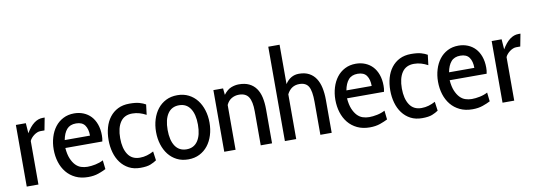

<svg xmlns="http://www.w3.org/2000/svg" viewBox="-58 -1122 4195 1503"><g transform="rotate(-10 2039.5 -370.0)"><path d="M270 -409 289 -508H273C224.3 -508 180.7 -475 142 -409L136 -490H57V0H150V-346C153.3 -354 158.2 -361.7 164.5 -369C170.8 -376.3 178 -383 186 -389C194 -395 202.5 -399.8 211.5 -403.5C220.5 -407.2 229.3 -409 238 -409Z M407 -245H701C703 -253.7 704.3 -262 705 -270C705.7 -278 706 -285.7 706 -293C706 -325.7 701.3 -355 692 -381C682.7 -407 669.8 -428.7 653.5 -446C637.2 -463.3 617.7 -476.7 595 -486C572.3 -495.3 547.7 -500 521 -500C488.3 -500 459.2 -493.3 433.5 -480C407.8 -466.7 386.3 -448.7 369 -426C351.7 -403.3 338.3 -376.7 329 -346C319.7 -315.3 315 -283 315 -249C315 -213.7 319.8 -180.3 329.5 -149C339.2 -117.7 353.7 -90.2 373 -66.5C392.3 -42.8 416.3 -24.2 445 -10.5C473.7 3.2 507 10 545 10C575.7 10 602.8 5.8 626.5 -2.5C650.2 -10.8 670.3 -19.3 687 -28L679 -99C660.3 -89 639.5 -81.7 616.5 -77C593.5 -72.3 572.3 -70 553 -70C535.7 -70 518.8 -72.7 502.5 -78C486.2 -83.3 471.5 -92.8 458.5 -106.5C445.5 -120.2 434.3 -138.2 425 -160.5C415.7 -182.8 409.7 -211 407 -245ZM522 -420C554.7 -420 578.2 -409.8 592.5 -389.5C606.8 -369.2 614 -341.7 614 -307H413C419.7 -343 431.5 -370.8 448.5 -390.5C465.5 -410.2 490 -420 522 -420Z M960 10C994.7 10 1021.5 6.2 1040.5 -1.5C1059.5 -9.2 1075.7 -17.7 1089 -27L1079 -99C1061.7 -89.7 1044 -82.3 1026 -77C1008 -71.7 989 -69 969 -69C927 -69 895.5 -85 874.5 -117C853.5 -149 843 -192 843 -246C843 -300.7 853.5 -343.3 874.5 -374C895.5 -404.7 927 -420 969 -420C989 -420 1008 -417.3 1026 -412C1044 -406.7 1061.7 -399.3 1079 -390L1089 -471C1075.7 -479 1059.2 -485.8 1039.5 -491.5C1019.8 -497.2 993.3 -500 960 -500C925.3 -500 895 -493.5 869 -480.5C843 -467.5 821.2 -449.5 803.5 -426.5C785.8 -403.5 772.7 -376.7 764 -346C755.3 -315.3 751 -282 751 -246C751 -212 755.3 -179.5 764 -148.5C772.7 -117.5 785.8 -90.2 803.5 -66.5C821.2 -42.8 843 -24.2 869 -10.5C895 3.2 925.3 10 960 10Z M1341 10C1374.3 10 1404.2 3.3 1430.5 -10C1456.8 -23.3 1479 -41.5 1497 -64.5C1515 -87.5 1528.8 -114.5 1538.5 -145.5C1548.2 -176.5 1553 -209.7 1553 -245C1553 -280.3 1548.2 -313.5 1538.5 -344.5C1528.8 -375.5 1515 -402.5 1497 -425.5C1479 -448.5 1456.8 -466.7 1430.5 -480C1404.2 -493.3 1374.3 -500 1341 -500C1307 -500 1276.8 -493.3 1250.5 -480C1224.2 -466.7 1202 -448.5 1184 -425.5C1166 -402.5 1152.2 -375.5 1142.5 -344.5C1132.8 -313.5 1128 -280.3 1128 -245C1128 -209.7 1132.8 -176.5 1142.5 -145.5C1152.2 -114.5 1166 -87.5 1184 -64.5C1202 -41.5 1224.2 -23.3 1250.5 -10C1276.8 3.3 1307 10 1341 10ZM1341 -420C1379.7 -420 1409.3 -404.7 1430 -374C1450.7 -343.3 1461 -300.3 1461 -245C1461 -189.7 1450.7 -146.7 1430 -116C1409.3 -85.3 1379.7 -70 1341 -70C1301.7 -70 1271.7 -85.3 1251 -116C1230.3 -146.7 1220 -189.7 1220 -245C1220 -300.3 1230.3 -343.3 1251 -374C1271.7 -404.7 1301.7 -420 1341 -420Z M1917 0H2007V-270C2007 -305.3 2003.8 -337.2 1997.5 -365.5C1991.2 -393.8 1980.8 -418 1966.5 -438C1952.2 -458 1933.8 -473.3 1911.5 -484C1889.2 -494.7 1862 -500 1830 -500C1810 -500 1789.7 -496 1769 -488C1748.3 -480 1728.3 -463.3 1709 -438L1704 -490H1627V0H1717V-356C1727 -378 1740.8 -394.2 1758.5 -404.5C1776.2 -414.8 1795.7 -420 1817 -420C1853 -420 1878.7 -408 1894 -384C1909.3 -360 1917 -322 1917 -270Z M2391 0H2481V-262C2481 -297.3 2477.8 -329.5 2471.5 -358.5C2465.2 -387.5 2455.2 -412.5 2441.5 -433.5C2427.8 -454.5 2410 -470.8 2388 -482.5C2366 -494.2 2339.3 -500 2308 -500C2262.7 -500 2226.3 -479 2199 -437V-750H2109V0H2199V-356C2220.3 -398.7 2253 -420 2297 -420C2331.7 -420 2356 -408.2 2370 -384.5C2384 -360.8 2391 -320 2391 -262Z M2646 -245H2940C2942 -253.7 2943.3 -262 2944 -270C2944.7 -278 2945 -285.7 2945 -293C2945 -325.7 2940.3 -355 2931 -381C2921.7 -407 2908.8 -428.7 2892.5 -446C2876.2 -463.3 2856.7 -476.7 2834 -486C2811.3 -495.3 2786.7 -500 2760 -500C2727.3 -500 2698.2 -493.3 2672.5 -480C2646.8 -466.7 2625.3 -448.7 2608 -426C2590.7 -403.3 2577.3 -376.7 2568 -346C2558.7 -315.3 2554 -283 2554 -249C2554 -213.7 2558.8 -180.3 2568.5 -149C2578.2 -117.7 2592.7 -90.2 2612 -66.5C2631.3 -42.8 2655.3 -24.2 2684 -10.5C2712.7 3.2 2746 10 2784 10C2814.7 10 2841.8 5.8 2865.5 -2.5C2889.2 -10.8 2909.3 -19.3 2926 -28L2918 -99C2899.3 -89 2878.5 -81.7 2855.5 -77C2832.5 -72.3 2811.3 -70 2792 -70C2774.7 -70 2757.8 -72.7 2741.5 -78C2725.2 -83.3 2710.5 -92.8 2697.5 -106.5C2684.5 -120.2 2673.3 -138.2 2664 -160.5C2654.7 -182.8 2648.7 -211 2646 -245ZM2761 -420C2793.7 -420 2817.2 -409.8 2831.5 -389.5C2845.8 -369.2 2853 -341.7 2853 -307H2652C2658.7 -343 2670.5 -370.8 2687.5 -390.5C2704.5 -410.2 2729 -420 2761 -420Z M3199 10C3233.7 10 3260.5 6.2 3279.5 -1.5C3298.5 -9.2 3314.7 -17.7 3328 -27L3318 -99C3300.7 -89.7 3283 -82.3 3265 -77C3247 -71.7 3228 -69 3208 -69C3166 -69 3134.5 -85 3113.5 -117C3092.5 -149 3082 -192 3082 -246C3082 -300.7 3092.5 -343.3 3113.5 -374C3134.5 -404.7 3166 -420 3208 -420C3228 -420 3247 -417.3 3265 -412C3283 -406.7 3300.7 -399.3 3318 -390L3328 -471C3314.7 -479 3298.2 -485.8 3278.5 -491.5C3258.8 -497.2 3232.3 -500 3199 -500C3164.3 -500 3134 -493.5 3108 -480.5C3082 -467.5 3060.2 -449.5 3042.5 -426.5C3024.8 -403.5 3011.7 -376.7 3003 -346C2994.3 -315.3 2990 -282 2990 -246C2990 -212 2994.3 -179.5 3003 -148.5C3011.7 -117.5 3024.8 -90.2 3042.5 -66.5C3060.2 -42.8 3082 -24.2 3108 -10.5C3134 3.2 3164.3 10 3199 10Z M3462 -245H3756C3758 -253.7 3759.3 -262 3760 -270C3760.7 -278 3761 -285.7 3761 -293C3761 -325.7 3756.3 -355 3747 -381C3737.7 -407 3724.8 -428.7 3708.5 -446C3692.2 -463.3 3672.7 -476.7 3650 -486C3627.3 -495.3 3602.7 -500 3576 -500C3543.3 -500 3514.2 -493.3 3488.5 -480C3462.8 -466.7 3441.3 -448.7 3424 -426C3406.7 -403.3 3393.3 -376.7 3384 -346C3374.7 -315.3 3370 -283 3370 -249C3370 -213.7 3374.8 -180.3 3384.5 -149C3394.2 -117.7 3408.7 -90.2 3428 -66.5C3447.3 -42.8 3471.3 -24.2 3500 -10.5C3528.7 3.2 3562 10 3600 10C3630.7 10 3657.8 5.8 3681.5 -2.5C3705.2 -10.8 3725.3 -19.3 3742 -28L3734 -99C3715.3 -89 3694.5 -81.7 3671.5 -77C3648.5 -72.3 3627.3 -70 3608 -70C3590.7 -70 3573.8 -72.7 3557.5 -78C3541.2 -83.3 3526.5 -92.8 3513.5 -106.5C3500.5 -120.2 3489.3 -138.2 3480 -160.5C3470.7 -182.8 3464.7 -211 3462 -245ZM3577 -420C3609.7 -420 3633.2 -409.8 3647.5 -389.5C3661.8 -369.2 3669 -341.7 3669 -307H3468C3474.7 -343 3486.5 -370.8 3503.5 -390.5C3520.5 -410.2 3545 -420 3577 -420Z M4052 -409 4071 -508H4055C4006.3 -508 3962.7 -475 3924 -409L3918 -490H3839V0H3932V-346C3935.3 -354 3940.2 -361.7 3946.5 -369C3952.8 -376.3 3960 -383 3968 -389C3976 -395 3984.5 -399.8 3993.5 -403.5C4002.5 -407.2 4011.3 -409 4020 -409Z"/></g></svg>

Font: Cabin Condensed
Style: Regular
Weight: 400
Designer: Pablo Impallari
Foundry: Pablo Impallari. www.impallari.com Igino Marini. www.ikern.com
Version: Version 1.006